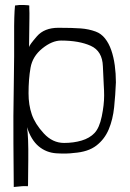

<svg xmlns="http://www.w3.org/2000/svg" viewBox="-20 -746 518 767"><path d="M40 -724Q36 -687 36.5 -604Q37 -521 35.5 -440.5Q34 -360 33.5 -282.5Q33 -205 35 1Q75 -4 91 -2Q92 -4 92 -9Q92 -19 93 -108.5Q94 -198 88 -238Q104 -187 134.5 -161.5Q165 -136 206 -133.5Q247 -131 275 -135Q332 -139 365 -164.5Q398 -190 414.5 -229.5Q431 -269 436 -318Q441 -367 443 -417Q443 -452 438.5 -485Q434 -518 424.5 -545.5Q415 -573 399.5 -592.5Q384 -612 362 -620Q335 -630 302.5 -632.5Q270 -635 213.5 -635Q157 -635 127.5 -601Q98 -567 96 -558Q97 -655 97.5 -674Q98 -693 97 -713V-724Q97 -725 76.5 -726Q56 -727 40 -724ZM396 -364Q396 -327 386.5 -281Q377 -235 357.5 -214.5Q338 -194 306 -184.5Q274 -175 236 -175Q190 -175 155 -213Q120 -251 107 -289Q94 -327 94 -373Q94 -430 102 -475.5Q110 -521 149 -552.5Q188 -584 224 -584Q296 -584 342.5 -563Q389 -542 391 -481Q393 -428 394.5 -406Q396 -384 396 -364Z"/></svg>

Font: Londrina Solid Thin
Style: Regular
Weight: 250
Designer: Marcelo Magalhaes
Foundry: Marcelo Magalhães
Version: Version 1.002